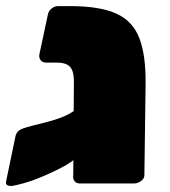

<svg xmlns="http://www.w3.org/2000/svg" viewBox="-22 -601 556 629"><path d="M239 0Q228 0 222 -8Q216 -16 218 -27L220 -321Q221 -349 216.5 -365Q212 -381 199.5 -388.5Q187 -396 162 -396H128Q117 -396 111 -404Q105 -412 107 -423L135 -554Q137 -565 147 -573Q157 -581 168 -581H207Q305 -581 359 -556.5Q413 -532 434.5 -476Q456 -420 455 -327L451 -27Q451 -16 440 -8Q429 0 418 0ZM174 -49Q128 -26 91.5 -12.5Q55 1 19 8Q9 9 2.5 6Q-4 3 -2 -7L29 -156Q31 -164 37 -170.5Q43 -177 56 -181Q64 -184 85.5 -189.5Q107 -195 132 -201.5Q157 -208 173 -214Q190 -220 205.5 -228.5Q221 -237 235.5 -249Q250 -261 263.5 -276Q277 -291 290 -310L346 -300Q324 -227 299.5 -178.5Q275 -130 245 -99.5Q215 -69 174 -49Z"/></svg>

Font: Rubik Black
Style: Italic
Weight: 900
Italic angle: -12°
Designer: Hubert and Fischer
Foundry: Hubert and Fischer
Version: Version 2.300;gftools[0.9.30]